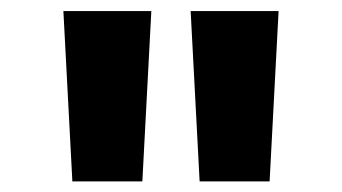

<svg xmlns="http://www.w3.org/2000/svg" viewBox="-20 -748 632 355"><path d="M113.8 -412.6 97.2 -727.5H259.8L243.2 -412.6ZM349.1 -412.6 332.5 -727.5H495.1L478.5 -412.6Z"/></svg>

Font: Inter Extra Bold
Style: Regular
Weight: 800
Designer: Rasmus Andersson
Foundry: rsms
Version: Version 4.000;git-3c8e0fc